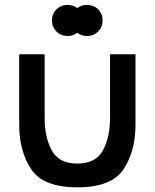

<svg xmlns="http://www.w3.org/2000/svg" viewBox="-20 -766 644 800"><path d="M196.5 -680.5Q196.5 -708.5 215.2 -727Q234 -745.5 261.5 -745.5Q284 -745.5 302 -732.5Q320 -745.5 342.5 -745.5Q370.5 -745.5 389 -727Q407.5 -708.5 407.5 -680.5Q407.5 -653.5 389 -634.8Q370.5 -616 342.5 -616Q319.5 -616 302 -629.5Q284.5 -616 261.5 -616Q234 -616 215.2 -634.8Q196.5 -653.5 196.5 -680.5ZM438.5 -540H544.5V-246.5Q544.5 -136 494.8 -60.8Q445 14.5 302.5 14.5Q160 14.5 110 -60.8Q60 -136 60 -246.5V-540H166V-274.5Q166 -195 195.5 -139.8Q225 -84.5 302.5 -84.5Q379.5 -84.5 409 -139.8Q438.5 -195 438.5 -274.5Z"/></svg>

Font: Hauora SemiBold
Style: Regular
Weight: 600
Designer: Wayne Shih
Foundry: WCYS
Version: Version 1.001